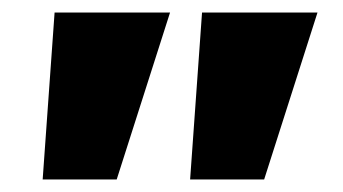

<svg xmlns="http://www.w3.org/2000/svg" viewBox="-20 -720 547 306"><path d="M283 -434 302 -700H486L401 -434ZM48 -434 67 -700H251L166 -434Z"/></svg>

Font: Lexend Deca ExtraBold
Style: Regular
Weight: 800
Designer: Bonnie Shaver-Troup, Thomas Jockin
Foundry: Lexend
Version: Version 1.008; ttfautohint (v1.8.4.7-5d5b)